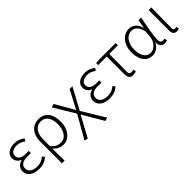

<svg xmlns="http://www.w3.org/2000/svg" viewBox="201 -1664 2994 2994"><g transform="rotate(-45 1697.5 -167.5)"><path d="M270 13C348 13 401 -6 463 -55L435 -97C381 -52 336 -36 277 -36C177 -36 116 -79 116 -149C116 -217 168 -256 270 -256C296 -256 319 -256 350 -254V-305C323 -303 307 -303 287 -303C185 -303 143 -345 143 -402C143 -466 203 -497 276 -497C329 -497 373 -479 417 -445L443 -487C395 -523 340 -547 276 -547C171 -547 84 -500 84 -407C84 -354 115 -307 170 -285V-280C110 -265 56 -223 56 -145C56 -50 140 13 270 13Z M580 199H639C638 96 637 32 635 -71C688 -8 745 13 808 13C919 13 1027 -93 1027 -275C1027 -441 952 -547 806 -547C684 -547 580 -458 580 -281ZM803 -38C750 -38 695 -52 637 -123V-271C637 -426 716 -496 803 -496C919 -496 967 -403 967 -274C967 -132 893 -38 803 -38Z M1137 212 1322 -129H1326L1526 212L1582 195L1354 -181L1545 -534H1483L1326 -234H1322L1142 -547L1084 -529L1295 -180L1079 199Z M1825 13C1903 13 1956 -6 2018 -55L1990 -97C1936 -52 1891 -36 1832 -36C1732 -36 1671 -79 1671 -149C1671 -217 1723 -256 1825 -256C1851 -256 1874 -256 1905 -254V-305C1878 -303 1862 -303 1842 -303C1740 -303 1698 -345 1698 -402C1698 -466 1758 -497 1831 -497C1884 -497 1928 -479 1972 -445L1998 -487C1950 -523 1895 -547 1831 -547C1726 -547 1639 -500 1639 -407C1639 -354 1670 -307 1725 -285V-280C1665 -265 1611 -223 1611 -145C1611 -50 1695 13 1825 13Z M2341 13C2368 13 2394 7 2409 1L2400 -46C2385 -41 2368 -38 2351 -38C2319 -38 2305 -54 2305 -92C2305 -219 2306 -350 2308 -484H2498V-534H2136L2062 -528V-484H2251V-98C2251 -22 2274 13 2341 13Z M2770 13C2842 13 2902 -27 2945 -104H2948C2939 -26 2980 13 3038 13C3064 13 3082 7 3095 1L3085 -45C3074 -41 3060 -38 3047 -38C3018 -38 2994 -60 2994 -95C2994 -200 3030 -385 3060 -534H3002L2977 -392H2974C2946 -505 2871 -547 2802 -547C2679 -547 2569 -440 2569 -254C2569 -78 2652 13 2770 13ZM2780 -38C2685 -38 2630 -121 2630 -255C2630 -411 2714 -496 2805 -496C2857 -496 2924 -472 2956 -331L2947 -226C2940 -123 2860 -38 2780 -38Z M3303 13C3326 13 3342 8 3354 2L3345 -44C3332 -40 3323 -38 3313 -38C3293 -38 3279 -50 3279 -78C3279 -225 3282 -379 3284 -534H3225V-85C3225 -19 3250 13 3303 13Z"/></g></svg>

Font: Noto Sans HK Light
Style: Regular
Weight: 300
Designer: Ryoko NISHIZUKA 西塚涼子 (kana, bopomofo & ideographs); Paul D. Hunt (Latin, Greek & Cyrillic); Sandoll Communications 산돌커뮤니
Foundry: Adobe
Version: Version 2.004;hotconv 1.0.118;makeotfexe 2.5.65603